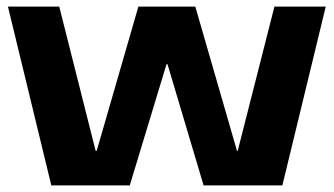

<svg xmlns="http://www.w3.org/2000/svg" viewBox="-20 -560 1008 580"><path d="M4 -540H159L269 -104H272L398 -540H570L696 -104H698L809 -540H964L833 0H595L486 -366H483L372 0H135Z"/></svg>

Font: Pathway Extreme 72pt
Style: Bold
Weight: 700
Designer: Eduardo Rodriguez Tunni
Foundry: Eduardo Rodriguez Tunni
Version: Version 1.001;gftools[0.9.26]